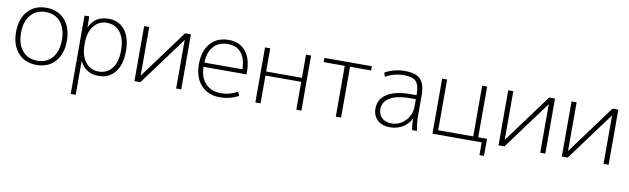

<svg xmlns="http://www.w3.org/2000/svg" viewBox="-45 -1048 5853 1786"><g transform="rotate(10 2882.0 -155.0)"><path d="M424 -428.5Q372 -490 283 -490Q194 -490 142 -428.5Q90 -367 90 -260Q90 -153 142 -91.5Q194 -30 283 -30Q372 -30 424 -91.5Q476 -153 476 -260Q476 -367 424 -428.5ZM458 -63Q393 10 283 10Q173 10 108 -63Q43 -136 43 -260Q43 -384 108 -457Q173 -530 283 -530Q393 -530 458 -457Q523 -384 523 -260Q523 -136 458 -63Z M871 10Q744 10 693 -98H691V220H644V-520H689L690 -419H692Q743 -530 871 -530Q969 -530 1025 -459Q1081 -388 1081 -260Q1081 -133 1024 -61.5Q967 10 871 10ZM862 -490Q785 -490 738 -430.5Q691 -371 691 -268V-252Q691 -147 739 -88.5Q787 -30 862 -30Q942 -30 988.5 -90.5Q1035 -151 1035 -260Q1035 -369 988.5 -429.5Q942 -490 862 -490Z M1255 -63H1257L1594 -520H1649V0H1601V-457H1600L1263 0H1207V-520H1255Z M1818 -283H2177Q2175 -384 2130.5 -437.5Q2086 -491 2005 -491Q1919 -491 1870 -436.5Q1821 -382 1818 -283ZM1817 -243Q1818 -143 1872.5 -86Q1927 -29 2018 -29Q2101 -29 2175 -71L2190 -34Q2109 10 2015 10Q1903 10 1836.5 -62.5Q1770 -135 1770 -260Q1770 -386 1833 -458Q1896 -530 2005 -530Q2109 -530 2166 -461Q2223 -392 2223 -265V-243Z M2398 -263V0H2349V-520H2398V-301H2736V-520H2784V0H2736V-263Z M3358 -480H3159V0H3109V-480H2910V-520H3358Z M3669 -530Q3773 -530 3817 -485.5Q3861 -441 3861 -333V-140Q3861 -70 3876 0H3830Q3821 -46 3819 -103H3817Q3790 -51 3738.5 -20.5Q3687 10 3621 10Q3547 10 3503 -30.5Q3459 -71 3459 -140Q3459 -228 3536.5 -277.5Q3614 -327 3757 -327H3814V-332Q3814 -421 3782.5 -455.5Q3751 -490 3669 -490Q3572 -490 3494 -444L3482 -482Q3566 -530 3669 -530ZM3505 -142Q3505 -90 3538.5 -59Q3572 -28 3629 -28Q3704 -28 3759 -83.5Q3814 -139 3814 -222V-289H3757Q3636 -289 3570.5 -250Q3505 -211 3505 -142Z M4447 -41H4530V120H4487V0H4022V-520H4069V-41H4400V-520H4447Z M4694 -63H4696L5033 -520H5088V0H5040V-457H5039L4702 0H4646V-520H4694Z M5292 -63H5294L5631 -520H5686V0H5638V-457H5637L5300 0H5244V-520H5292Z"/></g></svg>

Font: Mplus 1p Light
Style: Regular
Weight: 300
Version: Version 1.061